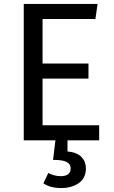

<svg xmlns="http://www.w3.org/2000/svg" viewBox="-20 -709 575 970"><path d="M290 241Q233 241 199 217L224 165Q254 181 287 181Q337 181 337 141Q337 99 256 99H248L260 0H100V-689H473L462 -613H195V-388H427V-312H195V-76H481V0H321V56Q370 61 392 84.5Q414 108 414 141Q414 191 378 216Q342 241 290 241Z"/></svg>

Font: Trujillo
Style: Regular
Weight: 400
Designer: Fira Sans original fonts by bBox Type GmbH, Carrois Corporate GbR, & Edenspiekermann AG / Changes by Cristiano Sobral
Foundry: Fira Sans original fonts by bBox Type GmbH, Carrois Corporate GbR, & Edenspiekermann AG / Changes by Cristiano Sobral
Version: Version 4.301;October 17, 2021;FontCreator 14.0.0.2814 64-bi